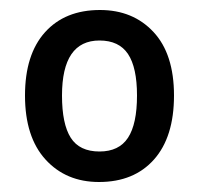

<svg xmlns="http://www.w3.org/2000/svg" viewBox="-20 -742 398 384"><path d="M328 -551Q328 -468 288 -423Q248 -378 178 -378Q112 -378 71 -423Q30 -468 30 -551Q30 -633 70 -677.5Q110 -722 180 -722Q246 -722 287 -678Q328 -634 328 -551ZM104 -551Q104 -494 121.5 -466.5Q139 -439 179 -439Q218 -439 236 -466.5Q254 -494 254 -551Q254 -607 236 -634Q218 -661 179 -661Q104 -661 104 -551Z"/></svg>

Font: Noto Sans Kannada SemiCondensed Medium
Style: Regular
Weight: 500
Width: 4
Designer: Jelle Bosma - Monotype Design Team
Foundry: Monotype Imaging Inc.
Version: Version 2.005; ttfautohint (v1.8.4.7-5d5b)